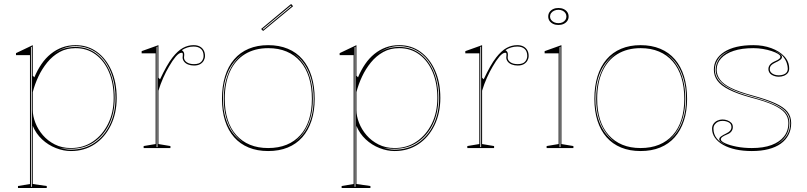

<svg xmlns="http://www.w3.org/2000/svg" viewBox="-20 -741 4040 961"><path d="M70 200V190L130 180V-465H60V-475L144 -515V-362L152 -354Q167 -390 187.5 -420Q208 -450 234 -471Q260 -492 291 -503.5Q322 -515 358 -515Q419 -515 465 -481.5Q511 -448 537.5 -388.5Q564 -329 564 -251Q564 -174 534.5 -113.5Q505 -53 453.5 -19Q402 15 335 15Q298 15 259.5 0Q221 -15 190.5 -43.5Q160 -72 144 -111V180L214 190V200ZM135 194H139V-507L135 -505ZM335 0Q397 0 445 -32.5Q493 -65 521 -121.5Q549 -178 549 -251Q549 -324 525.5 -380Q502 -436 459 -468Q416 -500 358 -500Q313 -500 278 -480.5Q243 -461 216.5 -428.5Q190 -396 172 -357.5Q154 -319 144 -280V-190Q144 -160 157 -126.5Q170 -93 194.5 -64.5Q219 -36 254.5 -18Q290 0 335 0ZM335 8Q401 8 451 -25Q501 -58 529.5 -116.5Q558 -175 558 -251Q558 -308 543.5 -355.5Q529 -403 503 -437.5Q477 -472 440 -491Q403 -510 358 -510Q325 -510 297.5 -499Q270 -488 247 -471Q275 -490 300.5 -498Q326 -506 358 -506Q417 -506 461 -473.5Q505 -441 529.5 -383.5Q554 -326 554 -251Q554 -176 526 -118.5Q498 -61 449 -28.5Q400 4 335 4Q319 4 304.5 2.5Q290 1 279 -2Q290 2 304.5 5Q319 8 335 8Z M699 0V-10L759 -20V-474H689V-485L773 -515V-352L781 -344Q798 -380 813.5 -407.5Q829 -435 844 -454Q870 -487 895.5 -501Q921 -515 949 -515Q967 -515 979.5 -508.5Q992 -502 999 -490Q1006 -478 1006 -461Q1006 -449 1000 -438Q994 -427 982 -420Q970 -413 951 -413Q935 -413 922 -418Q909 -423 901.5 -432.5Q894 -442 894 -453Q894 -457 894.5 -459.5Q895 -462 895 -465Q895 -468 895 -470Q895 -477 889 -477Q876 -477 859.5 -457.5Q843 -438 826 -408Q811 -383 797 -351.5Q783 -320 773 -287V-20L833 -10V0ZM768 -508 764 -506V-5H768ZM949 -508Q933 -508 918.5 -503.5Q904 -499 890 -490Q896 -486 899 -481Q902 -476 902 -470Q902 -468 902 -465Q902 -462 901.5 -459Q901 -456 901 -453Q901 -439 914.5 -429.5Q928 -420 951 -420Q977 -420 988 -432.5Q999 -445 999 -461Q999 -484 986 -496Q973 -508 949 -508Z M1322 -515Q1377 -515 1420.5 -497Q1464 -479 1494 -444Q1524 -409 1539.5 -359Q1555 -309 1555 -246Q1555 -185 1539 -136.5Q1523 -88 1493 -54Q1463 -20 1420 -2.5Q1377 15 1322 15Q1268 15 1225 -2.5Q1182 -20 1152 -54Q1122 -88 1106.5 -136.5Q1091 -185 1091 -246Q1091 -309 1106.5 -359Q1122 -409 1152 -444Q1182 -479 1225 -497Q1268 -515 1322 -515ZM1323 -500Q1255 -500 1206 -470Q1157 -440 1131 -383Q1105 -326 1105 -246Q1105 -188 1119.5 -142.5Q1134 -97 1162.5 -65Q1191 -33 1231 -16.5Q1271 0 1322 0Q1374 0 1414.5 -16.5Q1455 -33 1483.5 -65Q1512 -97 1526.5 -142.5Q1541 -188 1541 -246Q1541 -306 1526.5 -353Q1512 -400 1483.5 -433Q1455 -466 1414.5 -483Q1374 -500 1323 -500ZM1096 -246Q1096 -194 1108.5 -151.5Q1121 -109 1143.5 -78Q1166 -47 1197 -27Q1168 -48 1146 -79.5Q1124 -111 1112 -153Q1100 -195 1100 -246Q1100 -301 1113 -345.5Q1126 -390 1149 -423Q1172 -456 1203 -476Q1171 -457 1146.5 -424.5Q1122 -392 1109 -347.5Q1096 -303 1096 -246ZM1550 -246Q1550 -302 1537.5 -346Q1525 -390 1502 -422.5Q1479 -455 1447 -474Q1477 -454 1499.5 -421Q1522 -388 1534 -344Q1546 -300 1546 -246Q1546 -196 1534.5 -154.5Q1523 -113 1502 -81.5Q1481 -50 1452 -29Q1482 -49 1504 -80Q1526 -111 1538 -153Q1550 -195 1550 -246ZM1297 -586 1287 -596 1437 -721 1447 -710ZM1295 -596 1298 -593 1439 -710 1436 -713Z M1690 200V190L1750 180V-465H1680V-475L1764 -515V-362L1772 -354Q1787 -390 1807.5 -420Q1828 -450 1854 -471Q1880 -492 1911 -503.5Q1942 -515 1978 -515Q2039 -515 2085 -481.5Q2131 -448 2157.5 -388.5Q2184 -329 2184 -251Q2184 -174 2154.5 -113.5Q2125 -53 2073.5 -19Q2022 15 1955 15Q1918 15 1879.5 0Q1841 -15 1810.5 -43.5Q1780 -72 1764 -111V180L1834 190V200ZM1755 194H1759V-507L1755 -505ZM1955 0Q2017 0 2065 -32.5Q2113 -65 2141 -121.5Q2169 -178 2169 -251Q2169 -324 2145.5 -380Q2122 -436 2079 -468Q2036 -500 1978 -500Q1933 -500 1898 -480.5Q1863 -461 1836.5 -428.5Q1810 -396 1792 -357.5Q1774 -319 1764 -280V-190Q1764 -160 1777 -126.5Q1790 -93 1814.5 -64.5Q1839 -36 1874.5 -18Q1910 0 1955 0ZM1955 8Q2021 8 2071 -25Q2121 -58 2149.5 -116.5Q2178 -175 2178 -251Q2178 -308 2163.5 -355.5Q2149 -403 2123 -437.5Q2097 -472 2060 -491Q2023 -510 1978 -510Q1945 -510 1917.5 -499Q1890 -488 1867 -471Q1895 -490 1920.5 -498Q1946 -506 1978 -506Q2037 -506 2081 -473.5Q2125 -441 2149.5 -383.5Q2174 -326 2174 -251Q2174 -176 2146 -118.5Q2118 -61 2069 -28.5Q2020 4 1955 4Q1939 4 1924.5 2.5Q1910 1 1899 -2Q1910 2 1924.5 5Q1939 8 1955 8Z M2319 0V-10L2379 -20V-474H2309V-485L2393 -515V-352L2401 -344Q2418 -380 2433.5 -407.5Q2449 -435 2464 -454Q2490 -487 2515.5 -501Q2541 -515 2569 -515Q2587 -515 2599.5 -508.5Q2612 -502 2619 -490Q2626 -478 2626 -461Q2626 -449 2620 -438Q2614 -427 2602 -420Q2590 -413 2571 -413Q2555 -413 2542 -418Q2529 -423 2521.5 -432.5Q2514 -442 2514 -453Q2514 -457 2514.5 -459.5Q2515 -462 2515 -465Q2515 -468 2515 -470Q2515 -477 2509 -477Q2496 -477 2479.5 -457.5Q2463 -438 2446 -408Q2431 -383 2417 -351.5Q2403 -320 2393 -287V-20L2453 -10V0ZM2388 -508 2384 -506V-5H2388ZM2569 -508Q2553 -508 2538.5 -503.5Q2524 -499 2510 -490Q2516 -486 2519 -481Q2522 -476 2522 -470Q2522 -468 2522 -465Q2522 -462 2521.5 -459Q2521 -456 2521 -453Q2521 -439 2534.5 -429.5Q2548 -420 2571 -420Q2597 -420 2608 -432.5Q2619 -445 2619 -461Q2619 -484 2606 -496Q2593 -508 2569 -508Z M2775 -616Q2760 -616 2748.5 -621.5Q2737 -627 2730.5 -636.5Q2724 -646 2724 -658Q2724 -671 2730.5 -680.5Q2737 -690 2748.5 -695.5Q2760 -701 2775 -701Q2790 -701 2801.5 -695.5Q2813 -690 2819.5 -680.5Q2826 -671 2826 -658Q2826 -646 2819.5 -636.5Q2813 -627 2801.5 -621.5Q2790 -616 2775 -616ZM2716 0V-10L2776 -20V-474H2706V-485L2790 -515V-20L2850 -10V0ZM2781 -5H2785V-507L2781 -505ZM2775 -625Q2787 -625 2796 -629.5Q2805 -634 2810 -641.5Q2815 -649 2815 -658Q2815 -668 2810 -675.5Q2805 -683 2796 -687.5Q2787 -692 2775 -692Q2763 -692 2753.5 -687.5Q2744 -683 2738.5 -675.5Q2733 -668 2733 -658Q2733 -649 2738.5 -641.5Q2744 -634 2753.5 -629.5Q2763 -625 2775 -625Z M3186 -515Q3241 -515 3284.5 -497Q3328 -479 3358 -444Q3388 -409 3403.5 -359Q3419 -309 3419 -246Q3419 -185 3403 -136.5Q3387 -88 3357 -54Q3327 -20 3284 -2.5Q3241 15 3186 15Q3132 15 3089 -2.5Q3046 -20 3016 -54Q2986 -88 2970.5 -136.5Q2955 -185 2955 -246Q2955 -309 2970.5 -359Q2986 -409 3016 -444Q3046 -479 3089 -497Q3132 -515 3186 -515ZM3187 -500Q3119 -500 3070 -470Q3021 -440 2995 -383Q2969 -326 2969 -246Q2969 -188 2983.5 -142.5Q2998 -97 3026.5 -65Q3055 -33 3095 -16.5Q3135 0 3186 0Q3238 0 3278.5 -16.5Q3319 -33 3347.5 -65Q3376 -97 3390.5 -142.5Q3405 -188 3405 -246Q3405 -306 3390.5 -353Q3376 -400 3347.5 -433Q3319 -466 3278.5 -483Q3238 -500 3187 -500ZM2960 -246Q2960 -194 2972.5 -151.5Q2985 -109 3007.5 -78Q3030 -47 3061 -27Q3032 -48 3010 -79.5Q2988 -111 2976 -153Q2964 -195 2964 -246Q2964 -301 2977 -345.5Q2990 -390 3013 -423Q3036 -456 3067 -476Q3035 -457 3010.5 -424.5Q2986 -392 2973 -347.5Q2960 -303 2960 -246ZM3414 -246Q3414 -302 3401.5 -346Q3389 -390 3366 -422.5Q3343 -455 3311 -474Q3341 -454 3363.5 -421Q3386 -388 3398 -344Q3410 -300 3410 -246Q3410 -196 3398.5 -154.5Q3387 -113 3366 -81.5Q3345 -50 3316 -29Q3346 -49 3368 -80Q3390 -111 3402 -153Q3414 -195 3414 -246Z M3743 15Q3699 15 3662.5 7Q3626 -1 3599.5 -16Q3573 -31 3558.5 -51.5Q3544 -72 3544 -97Q3544 -111 3551.5 -121.5Q3559 -132 3571 -137.5Q3583 -143 3596 -143Q3609 -143 3621 -138.5Q3633 -134 3640.5 -126Q3648 -118 3648 -105Q3648 -93 3641 -83.5Q3634 -74 3621 -69Q3602 -61 3595 -55.5Q3588 -50 3588 -43Q3588 -34 3609.5 -24Q3631 -14 3666.5 -7Q3702 0 3743 0Q3801 0 3841.5 -15Q3882 -30 3904 -58Q3926 -86 3926 -125Q3926 -154 3908.5 -175.5Q3891 -197 3851 -215.5Q3811 -234 3741 -252Q3671 -271 3629.5 -292Q3588 -313 3570.5 -337.5Q3553 -362 3553 -392Q3553 -448 3605.5 -481.5Q3658 -515 3751 -515Q3800 -515 3840.5 -500Q3881 -485 3905.5 -459Q3930 -433 3930 -398Q3930 -384 3922.5 -375Q3915 -366 3903 -361.5Q3891 -357 3878 -357Q3868 -357 3859 -359.5Q3850 -362 3842.5 -366.5Q3835 -371 3830.5 -378.5Q3826 -386 3826 -395Q3826 -420 3858 -434Q3874 -441 3880 -446Q3886 -451 3886 -457Q3886 -464 3874 -471.5Q3862 -479 3842 -485.5Q3822 -492 3798.5 -496Q3775 -500 3751 -500Q3693 -500 3652 -486.5Q3611 -473 3589 -448.5Q3567 -424 3567 -392Q3567 -366 3583.5 -343Q3600 -320 3638.5 -301Q3677 -282 3743 -264Q3817 -244 3860 -224.5Q3903 -205 3921.5 -181.5Q3940 -158 3940 -125Q3940 -92 3926.5 -66Q3913 -40 3888 -22Q3863 -4 3826.5 5.5Q3790 15 3743 15ZM3616 -14Q3597 -24 3588.5 -30.5Q3580 -37 3580 -44Q3580 -52 3590 -59Q3600 -66 3613 -72Q3628 -79 3634.5 -87Q3641 -95 3641 -105Q3641 -121 3627.5 -128.5Q3614 -136 3596 -136Q3584 -136 3574 -131.5Q3564 -127 3557.5 -118Q3551 -109 3551 -97Q3551 -69 3567.5 -48.5Q3584 -28 3616 -14ZM3858 -14Q3883 -25 3900 -41Q3917 -57 3926 -78Q3935 -99 3935 -125Q3935 -156 3917 -178.5Q3899 -201 3857 -220.5Q3815 -240 3742 -260Q3691 -274 3656.5 -288.5Q3622 -303 3601.5 -319.5Q3581 -336 3571.5 -354Q3562 -372 3562 -392Q3562 -422 3581 -448Q3600 -474 3640 -490Q3598 -476 3578 -449.5Q3558 -423 3558 -392Q3558 -364 3575.5 -340.5Q3593 -317 3633 -296Q3673 -275 3742 -256Q3813 -237 3854.5 -218Q3896 -199 3913.5 -177Q3931 -155 3931 -125Q3931 -87 3912 -59Q3893 -31 3858 -14ZM3878 -364Q3890 -364 3900.5 -367.5Q3911 -371 3917 -378.5Q3923 -386 3923 -398Q3923 -410 3917.5 -426.5Q3912 -443 3898 -459.5Q3884 -476 3858 -486Q3878 -476 3886 -469.5Q3894 -463 3894 -456Q3894 -448 3884.5 -441Q3875 -434 3861 -428Q3846 -421 3839.5 -413.5Q3833 -406 3833 -395Q3833 -385 3839.5 -378Q3846 -371 3856 -367.5Q3866 -364 3878 -364Z"/></svg>

Font: Kalnia Glaze Thin Thin
Style: Regular
Weight: 250
Version: Version 1.110